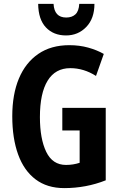

<svg xmlns="http://www.w3.org/2000/svg" viewBox="-20 -956 614 986"><path d="M300 -402H523V-30Q422 10 310 10Q222 10 162.5 -35Q103 -80 73 -163Q43 -246 43 -359Q43 -471 77 -552.5Q111 -634 176.5 -679Q242 -724 336 -724Q388 -724 433 -711.5Q478 -699 513 -679L473 -566Q410 -606 341 -606Q264 -606 224.5 -541.5Q185 -477 185 -355Q185 -243 217.5 -176Q250 -109 319 -109Q356 -109 389 -120V-286H300ZM465 -936Q465 -861 423 -817.5Q381 -774 319 -774Q255 -774 216 -815Q177 -856 176 -936H255Q259 -866 320 -866Q350 -866 367.5 -882.5Q385 -899 387 -936Z"/></svg>

Font: Noto Sans ExtraCondensed
Style: Bold
Weight: 700
Width: 2
Designer: Monotype Design Team
Foundry: Monotype Imaging Inc.
Version: Version 2.013; ttfautohint (v1.8.4.7-5d5b)